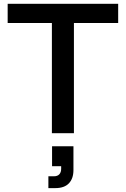

<svg xmlns="http://www.w3.org/2000/svg" viewBox="-20 -695 657 1002"><path d="M365.8 0H250.8V-575H20V-675H596.7V-575H365.8ZM232.5 286.7V225H260.8Q280 225 289.6 214.6Q299.2 204.2 299.2 185.8V172.5H251.7V68.3H363.3V192.5Q363.3 236.7 339.6 261.7Q315.8 286.7 269.2 286.7Z"/></svg>

Font: Funnel Display Medium
Style: Regular
Weight: 500
Designer: NORD ID, Kristian Moeller
Foundry: Dicotype
Version: Version 1.000